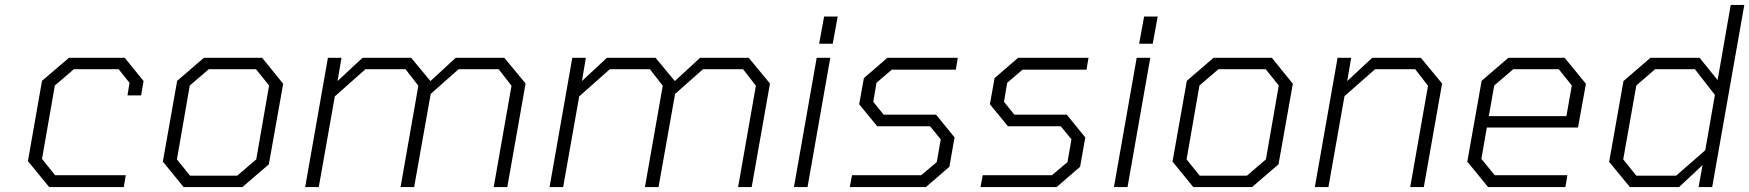

<svg xmlns="http://www.w3.org/2000/svg" viewBox="-20 -757 7079 777"><path d="M179 0 93 -105 150 -430 259 -523H485L561 -429L551 -371H496L504 -422L460 -477H279L202 -411L150 -114L203 -48H489L481 0Z M723 0 639 -103 697 -430 805 -523H1041L1126 -418L1068 -92L961 0ZM749 -46H940L1017 -112L1069 -411L1016 -477H825L748 -411L696 -112Z M1215 0 1307 -523H1362L1346 -429L1447 -523H1644L1722 -429L1824 -523H2021L2107 -419L2033 0H1978L2050 -410L1998 -477H1836L1723 -377L1656 0H1601L1673 -410L1621 -477H1459L1335 -367L1270 0Z M2204 0 2296 -523H2351L2335 -429L2436 -523H2633L2711 -429L2813 -523H3010L3096 -419L3022 0H2967L3039 -410L2987 -477H2825L2712 -377L2645 0H2590L2662 -410L2610 -477H2448L2324 -367L2259 0Z M3295 -580 3315 -690H3370L3350 -580ZM3193 0 3285 -523H3340L3248 0Z M3419 0 3428 -48H3708L3771 -101L3787 -193L3744 -246H3530L3457 -335L3476 -441L3571 -523H3856L3848 -475H3589L3527 -422L3514 -345L3556 -293H3768L3843 -201L3822 -82L3727 0Z M3948 0 3957 -48H4237L4300 -101L4316 -193L4273 -246H4059L3986 -335L4005 -441L4100 -523H4385L4377 -475H4118L4056 -422L4043 -345L4085 -293H4297L4372 -201L4351 -82L4256 0Z M4590 -580 4610 -690H4665L4645 -580ZM4488 0 4580 -523H4635L4543 0Z M4809 0 4725 -103 4783 -430 4891 -523H5127L5212 -418L5154 -92L5047 0ZM4835 -46H5026L5103 -112L5155 -411L5102 -477H4911L4834 -411L4782 -112Z M5301 0 5393 -523H5448L5432 -429L5533 -523H5730L5816 -419L5742 0H5687L5759 -410L5707 -477H5545L5421 -368L5356 0Z M6002 0 5918 -103 5976 -430 6084 -523H6312L6398 -418L6366 -241H5997L5975 -114L6029 -48H6323L6315 0ZM6005 -287H6319L6341 -411L6288 -477H6104L6027 -411Z M6576 0 6492 -102 6550 -429 6659 -523H6858L6931 -433L6984 -737H7039L6909 0H6854L6870 -89L6775 0ZM6763 -46 6881 -149 6920 -373 6839 -477H6678L6602 -411L6549 -112L6602 -46Z"/></svg>

Font: Tomorrow Light
Style: Italic
Weight: 300
Italic angle: -10°
Designer: Tony de Marco, Monica Rizzolli
Foundry: Just in Type
Version: Version 2.002